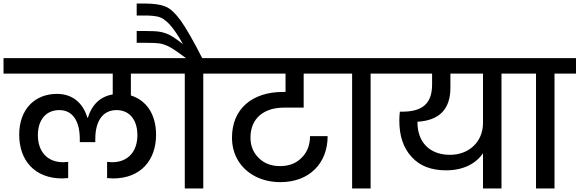

<svg xmlns="http://www.w3.org/2000/svg" viewBox="-44 -1070 3290 1090"><path d="M-24 -652H596V-534C520 -521 475 -469 455 -402H452C429 -479 374 -537 279 -537C155 -537 65 -451 65 -305C65 -161 152 -57 309 -57C314 -57 326 -58 343 -59V-151L315 -149C224 -149 171 -210 171 -303C171 -388 216 -445 293 -445C370 -445 409 -380 409 -281V-263H497V-281C497 -381 538 -445 618 -445C693 -445 736 -387 736 -303C736 -210 683 -149 592 -149L564 -151V-59C581 -58 593 -57 598 -57C755 -57 842 -161 842 -305C842 -421 787 -501 699 -528V-652H930V-740H-24Z M732 -827H778C817 -827 845 -826 864 -823C883 -820 903 -812 923 -801C943 -790 973 -769 1012 -740H883V-652H1005V0H1110V-652H1232V-740H1104C1053 -840 1012 -911 982 -953C951 -995 923 -1022 895 -1033C868 -1044 829 -1050 778 -1050H732V-982H780C813 -982 839 -979 858 -974C897 -962 939 -920 995 -819C965 -843 940 -860 920 -871C900 -881 880 -887 861 -890C842 -893 813 -894 776 -894H732Z M1184 -740V-652H1577V-548H1562C1388 -548 1273 -452 1273 -289C1273 -240 1285 -196 1308 -158C1355 -81 1443 -36 1548 -36C1710 -36 1816 -141 1816 -297H1716C1716 -247 1700 -206 1669 -175C1638 -143 1597 -127 1546 -127C1497 -127 1456 -142 1425 -173C1394 -203 1378 -242 1378 -289C1378 -400 1456 -459 1568 -459H1680V-652H1881V-740Z M1955 -652V0H2060V-652H2182V-740H1833V-652Z M2409 -652V-590C2409 -482 2354 -436 2239 -436H2226C2224 -419 2223 -402 2223 -385C2223 -298 2246 -230 2293 -179C2339 -128 2404 -103 2489 -103C2586 -103 2658 -141 2698 -200V0H2803V-652H2925V-740H2134V-652ZM2513 -572V-652H2698V-371C2698 -266 2619 -191 2511 -191C2395 -191 2326 -263 2326 -375V-379C2451 -386 2513 -451 2513 -572Z M2999 -652V0H3104V-652H3226V-740H2877V-652Z"/></svg>

Font: Poppins Medium
Style: Regular
Weight: 500
Designer: Ninad Kale (Devanagari), Jonny Pinhorn (Latin)
Foundry: Indian Type Foundry
Version: 4.004